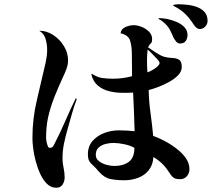

<svg xmlns="http://www.w3.org/2000/svg" viewBox="-20 -840 1040 900"><path d="M610 -147Q591 -158 562.5 -164Q534 -170 511 -170Q493 -170 474 -165Q455 -160 442 -148Q429 -136 429 -114Q429 -96 444 -84.5Q459 -73 479.5 -67.5Q500 -62 515 -62Q558 -62 584 -81.5Q610 -101 610 -147ZM728 -545Q728 -551 716 -564Q704 -577 690.5 -590.5Q677 -604 672 -608Q669 -583 669 -557Q669 -544 669.5 -529.5Q670 -515 671 -501Q679 -503 692.5 -510.5Q706 -518 717 -527.5Q728 -537 728 -545ZM340 -376Q327 -342 317.5 -308Q308 -274 298 -239Q288 -205 280.5 -169.5Q273 -134 273 -98Q273 -76 278 -53.5Q283 -31 283 -8Q283 10 273.5 25Q264 40 244 40Q219 40 200.5 22Q182 4 169 -24Q156 -52 147.5 -84Q139 -116 135.5 -144.5Q132 -173 132 -192Q132 -284 153 -371.5Q174 -459 194 -547Q197 -561 199 -576Q201 -591 201 -606Q201 -631 194 -656.5Q187 -682 164 -696Q199 -696 230 -675.5Q261 -655 280 -623.5Q299 -592 299 -557Q299 -537 291 -515.5Q283 -494 274 -476Q253 -431 234.5 -384Q216 -337 205 -288Q200 -264 198 -240Q196 -216 196 -191Q196 -187 198 -176.5Q200 -166 203.5 -156.5Q207 -147 213 -147Q225 -147 230 -155.5Q235 -164 239 -173Q265 -224 287.5 -276Q310 -328 335 -379ZM868 -47Q868 -28 856 -14Q844 0 824 0Q808 0 798 -4.5Q788 -9 779 -23Q762 -50 744.5 -68.5Q727 -87 699 -104Q697 -67 677.5 -42.5Q658 -18 627.5 -6.5Q597 5 563 5Q527 5 497.5 -1Q468 -7 443 -36Q436 -44 429.5 -51.5Q423 -59 415 -66Q402 -77 397 -88Q392 -99 392 -116Q392 -155 414.5 -180Q437 -205 470 -217Q503 -229 536 -229Q555 -229 573.5 -228Q592 -227 611 -225Q610 -270 608 -315.5Q606 -361 604 -406Q591 -405 578.5 -405Q566 -405 553 -405Q522 -405 491.5 -412.5Q461 -420 438.5 -439Q416 -458 408 -492L411 -494Q435 -478 458.5 -474.5Q482 -471 510 -471Q532 -471 555 -474Q578 -477 599 -483L598 -590Q598 -622 590 -649Q582 -676 545 -684Q548 -705 568.5 -713.5Q589 -722 607 -722Q624 -722 644 -714Q664 -706 678.5 -691.5Q693 -677 693 -657Q693 -641 686.5 -636Q680 -631 674 -618Q688 -608 710.5 -593.5Q733 -579 749 -574Q767 -569 786 -568.5Q805 -568 818.5 -560.5Q832 -553 832 -526Q832 -505 814.5 -487Q797 -469 771 -455Q745 -441 719.5 -431.5Q694 -422 677 -418Q678 -364 685.5 -310.5Q693 -257 698 -203Q721 -195 750 -180Q779 -165 806 -144.5Q833 -124 850.5 -99.5Q868 -75 868 -47ZM859 -676Q859 -660 850.5 -648Q842 -636 824 -636Q813 -636 805.5 -645.5Q798 -655 793 -664Q786 -682 777 -699Q768 -716 754 -729Q748 -735 741.5 -740Q735 -745 727 -749Q723 -751 723 -753Q723 -755 727 -755Q744 -755 766 -750.5Q788 -746 809.5 -736.5Q831 -727 845 -712Q859 -697 859 -676ZM953 -742Q953 -728 942.5 -716Q932 -704 917 -704Q908 -704 901 -710Q894 -716 889 -723Q871 -752 850 -773Q829 -794 798 -810Q797 -811 794.5 -812Q792 -813 792 -815Q792 -818 803 -819Q814 -820 816 -820Q835 -820 858.5 -817.5Q882 -815 903.5 -807Q925 -799 939 -783.5Q953 -768 953 -742Z"/></svg>

Font: Kaisei Tokumin Medium
Style: Regular
Weight: 500
Designer: Font-Kai, 金井和夫
Foundry: KAZUO KANAI
Version: Version 5.003